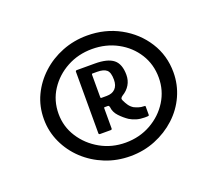

<svg xmlns="http://www.w3.org/2000/svg" viewBox="-92 -826 863 762"><g transform="rotate(-20 339.5 -445.5)"><path d="M340 -191Q283 -191 233.5 -211Q184 -231 146.5 -266Q109 -301 87.5 -347.5Q66 -394 66 -446Q66 -500 87.5 -545.5Q109 -591 147 -626Q185 -661 234.5 -680.5Q284 -700 340 -700Q416 -700 478 -666Q540 -632 576.5 -574.5Q613 -517 613 -446Q613 -394 592 -347.5Q571 -301 533 -266Q495 -231 445.5 -211Q396 -191 340 -191ZM340 -248Q399 -248 447 -275Q495 -302 523 -347Q551 -392 551 -446Q551 -502 523 -546.5Q495 -591 447 -617Q399 -643 340 -643Q282 -643 234 -617Q186 -591 157 -546.5Q128 -502 128 -446Q128 -392 157 -347Q186 -302 234 -275Q282 -248 340 -248ZM256 -315Q250 -315 250 -320V-580Q250 -585 256 -585H331Q385 -585 409.5 -565.5Q434 -546 434 -500Q434 -477 423 -458.5Q412 -440 392 -428Q386 -424 384 -420Q382 -416 385 -410Q391 -397 398 -387Q405 -377 416 -370Q424 -366 434.5 -362.5Q445 -359 457 -359Q461 -359 462 -358.5Q463 -358 463 -354V-321Q463 -318 461 -317Q459 -316 445 -316Q426 -316 410.5 -320.5Q395 -325 382 -333Q364 -345 347.5 -362.5Q331 -380 329 -402Q329 -403 327.5 -406Q326 -409 323 -409H308Q306 -409 306 -404V-320Q306 -315 300 -315ZM306 -452Q306 -448 309 -448H332Q355 -448 368 -461Q381 -474 381 -499Q381 -530 368.5 -540.5Q356 -551 329 -551H309Q306 -551 306 -547Z"/></g></svg>

Font: Glory SemiBold
Style: Regular
Weight: 600
Designer: Robert Leuschke
Foundry: Robert Leuschke
Version: Version 1.011